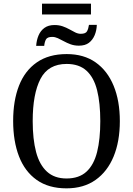

<svg xmlns="http://www.w3.org/2000/svg" viewBox="-20 -1021 729 1051"><path d="M178 -770Q180 -801 191 -827Q202 -853 223.5 -868.5Q245 -884 278 -884Q303 -884 323 -877Q343 -870 360 -860.5Q377 -851 392 -843.5Q407 -836 422 -836Q449 -836 456.5 -850Q464 -864 467 -885H510Q509 -854 498 -828Q487 -802 466.5 -786.5Q446 -771 412 -771Q387 -771 366.5 -778.5Q346 -786 329 -795.5Q312 -805 296.5 -812Q281 -819 266 -819Q239 -819 231.5 -805Q224 -791 222 -770ZM210 -942V-1001H478V-942ZM344 10Q246 10 181 -36Q116 -82 84 -165Q52 -248 52 -359Q52 -470 84 -552Q116 -634 181.5 -679.5Q247 -725 345 -725Q439 -725 503.5 -679.5Q568 -634 602 -551.5Q636 -469 636 -358Q636 -247 602 -164.5Q568 -82 503 -36Q438 10 344 10ZM344 -44Q413 -44 453.5 -81.5Q494 -119 511.5 -189Q529 -259 529 -358Q529 -457 511.5 -527Q494 -597 453.5 -634Q413 -671 345 -671Q244 -671 201.5 -589Q159 -507 159 -358Q159 -259 177.5 -189Q196 -119 237 -81.5Q278 -44 344 -44Z"/></svg>

Font: Noto Serif SemiCondensed
Style: Regular
Weight: 400
Width: 4
Designer: Monotype Design Team
Foundry: Monotype Imaging Inc.
Version: Version 2.013